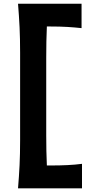

<svg xmlns="http://www.w3.org/2000/svg" viewBox="-20 -875 501 1030"><path d="M76.7 135.3Q82 71.3 85 11.2Q87.9 -48.8 87.9 -122.6V-591.8Q87.9 -667.5 85 -728.8Q82 -790 76.7 -855H417.5V-724.1Q381.8 -728 341.8 -730.5Q301.8 -732.9 247.6 -732.9H231.4Q229.5 -692.9 228.8 -652.1Q228 -611.3 228 -564.9V-149.4Q228 -104.5 228.8 -65.4Q229.5 -26.4 231.4 12.7H256.3Q301.3 12.7 342 10.7Q382.8 8.8 419.9 3.9V135.3Z"/></svg>

Font: Pinar-DS2-FD Bold
Style: Regular
Weight: 700
Designer: Amin Abedi
Version: Version 3.000